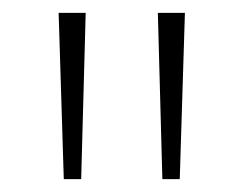

<svg xmlns="http://www.w3.org/2000/svg" viewBox="-20 -734 378 298"><path d="M113 -714 106 -456H79L71 -714ZM267 -714 259 -456H232L225 -714Z"/></svg>

Font: Noto Sans Armenian ExtraLight
Style: Regular
Weight: 250
Designer: Monotype Design Team
Foundry: Monotype Imaging Inc.
Version: Version 2.007